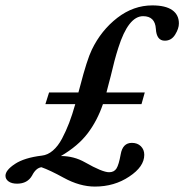

<svg xmlns="http://www.w3.org/2000/svg" viewBox="-76 -666 683 712"><path d="M275.9 25.9Q219.7 25.9 160.2 -6.8Q108.4 -35.2 77.6 -45.9Q57.1 -43 43 -15.1Q25.9 15.1 -12.7 15.1Q-32.7 15.1 -44.2 6.8Q-55.7 -1.5 -55.7 -14.2Q-55.7 -34.7 -20.8 -57.9Q14.2 -81.1 79.1 -88.9Q101.1 -91.3 120.1 -107.7Q139.2 -124 154.1 -152.1Q168.9 -180.2 180.4 -210.2Q191.9 -240.2 203.1 -279.8H92.3L106 -323.2H214.8Q217.3 -331.1 221.2 -346.7Q246.6 -444.8 264.6 -481.9Q299.3 -553.7 359.1 -599.9Q418.9 -646 488.8 -646Q537.6 -646 562.5 -628.7Q587.4 -611.3 587.4 -579.1Q587.4 -560.1 573.5 -537.6Q559.6 -515.1 535.2 -515.1Q504.4 -515.1 502 -559.1Q499 -606 454.6 -606Q399.9 -606 362.8 -488.8Q348.6 -444.8 334.5 -383.3Q333 -378.4 327.4 -356.4Q321.8 -334.5 318.8 -323.2H460.9L448.7 -279.8H305.7Q284.7 -218.3 249 -171.4Q213.4 -124.5 149.9 -87.4Q198.2 -87.4 239.3 -64Q303.7 -27.3 328.6 -27.3Q347.2 -27.3 356 -41.3Q364.7 -55.2 371.6 -93.8Q378.9 -136.2 413.1 -136.2Q433.6 -136.2 446.3 -123.8Q459 -111.3 459 -91.8Q459 -47.9 403.3 -11.2Q348.1 25.9 275.9 25.9Z"/></svg>

Font: Elstob 8pt Medium
Style: Italic
Weight: 500
Italic angle: -20°
Designer: Peter S. Baker
Version: Version 1.015